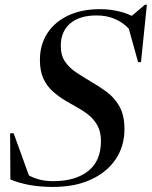

<svg xmlns="http://www.w3.org/2000/svg" viewBox="-20 -764 629 796"><path d="M496 -228Q496 -158.5 460 -104.5Q424 -50.5 357.5 -19.8Q291 11 199.5 11Q97 11 23 -20L22 -211.5H36.5L100 -36.5Q122 -25 146.2 -19Q170.5 -13 201 -13Q292.5 -13 345.5 -54.8Q398.5 -96.5 398.5 -179Q398.5 -216.5 384.8 -242.2Q371 -268 349.2 -285.8Q327.5 -303.5 302.2 -317.5Q277 -331.5 254 -345Q223 -363.5 198.5 -385.5Q174 -407.5 159.8 -438.5Q145.5 -469.5 145.5 -516Q145.5 -578.5 176 -625.8Q206.5 -673 262.5 -699.5Q318.5 -726 394.5 -726Q466 -726 526.5 -698.5L581 -744.5H589L564.5 -506.5H552.5L514 -645Q490.5 -670.5 456.8 -685.2Q423 -700 380.5 -700Q310 -700 271 -666.8Q232 -633.5 232 -574Q232 -534.5 249.8 -508.5Q267.5 -482.5 296 -463.8Q324.5 -445 356.5 -426Q388.5 -407.5 420.8 -384.2Q453 -361 474.5 -324Q496 -287 496 -228Z"/></svg>

Font: Newsreader Display Medium
Style: Italic
Weight: 500
Italic angle: -17°
Designer: Hugues Gentile
Foundry: Production Type
Version: Version 1.001